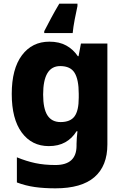

<svg xmlns="http://www.w3.org/2000/svg" viewBox="-20 -786 678 1046"><path d="M249 -559Q303 -559 341 -538Q379 -517 404 -480H408L421 -549H565V1Q565 118 494.5 179Q424 240 282 240Q220 240 170 233Q120 226 72 208V71Q123 92 172 102.5Q221 113 282 113Q397 113 397 8V-3Q397 -17 398.5 -35.5Q400 -54 402 -71H397Q373 -32 335.5 -11Q298 10 246 10Q153 10 98.5 -64Q44 -138 44 -274Q44 -411 99.5 -485Q155 -559 249 -559ZM308 -426Q215 -426 215 -271Q215 -194 238.5 -157.5Q262 -121 310 -121Q363 -121 386 -152Q409 -183 409 -254V-275Q409 -352 386.5 -389Q364 -426 308 -426ZM402 -753Q395 -722 387 -680Q379 -638 376 -606H221V-616Q239 -651 258.5 -687.5Q278 -724 303 -766H402Z"/></svg>

Font: Noto Sans Sinhala UI ExtraBold
Style: Regular
Weight: 800
Designer: Jelle Bosma - Monotype Design Team
Foundry: Monotype Imaging Inc.
Version: Version 2.006; ttfautohint (v1.8.4.7-5d5b)